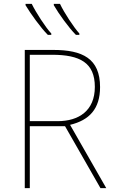

<svg xmlns="http://www.w3.org/2000/svg" viewBox="-20 -972 603 992"><path d="M372 -792H390V-799C361 -831 311 -907 290 -952H258V-945C284 -900 335 -829 372 -792ZM227 -792H245V-799C215 -831 166 -907 144 -952H112V-945C139 -900 190 -829 227 -792ZM108 0H134V-320H316L499 0H529L342 -327C442 -351 497 -410 497 -522C497 -670 406 -714 255 -714H108ZM278 -346H134V-689H249C393 -689 470 -648 470 -523C470 -400 387 -346 278 -346Z"/></svg>

Font: Noto Sans Mono SemiCondensed Thin
Style: Regular
Weight: 100
Width: 4
Designer: Monotype Design Team
Foundry: Monotype Imaging Inc.
Version: Version 2.014